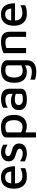

<svg xmlns="http://www.w3.org/2000/svg" viewBox="1560 -2114 762 3921"><g transform="rotate(-90 1940.5 -153.0)"><path d="M290 15Q216 15 161.5 -15Q107 -45 77.5 -104Q48 -163 48 -248Q48 -379 109.5 -446.5Q171 -514 281 -514Q362 -514 412 -478Q462 -442 484.5 -377.5Q507 -313 506 -227H111L108 -305H426L401 -280Q398 -357 369 -392.5Q340 -428 278 -428Q238 -428 210 -411.5Q182 -395 167.5 -355.5Q153 -316 153 -247Q153 -163 192 -119.5Q231 -76 307 -76Q341 -76 370.5 -82Q400 -88 425 -97.5Q450 -107 468 -116V-19Q433 -4 389 5.5Q345 15 290 15Z M772 15Q718 15 680.5 3.5Q643 -8 607 -25V-124Q633 -108 658 -95.5Q683 -83 710.5 -76Q738 -69 772 -69Q815 -69 839.5 -87Q864 -105 864 -132Q864 -155 848.5 -168Q833 -181 809 -190Q785 -199 759 -208Q732 -215 705 -224.5Q678 -234 655.5 -250.5Q633 -267 619.5 -293Q606 -319 606 -357Q606 -399 623 -428.5Q640 -458 667.5 -476.5Q695 -495 728.5 -503.5Q762 -512 794 -512Q847 -511 880.5 -499Q914 -487 946 -470L947 -380Q911 -399 879 -413Q847 -427 805 -427Q766 -427 740 -412.5Q714 -398 714 -370Q714 -346 728.5 -332Q743 -318 766.5 -310Q790 -302 817 -294Q842 -286 869 -277.5Q896 -269 919 -253Q942 -237 956.5 -211Q971 -185 971 -143Q970 -87 941.5 -52Q913 -17 867 -1Q821 15 772 15Z M1323 14Q1304 14 1276 9.5Q1248 5 1220 -4.5Q1192 -14 1171 -30L1198 -64V201H1094V-405Q1094 -436 1113.5 -457Q1133 -478 1165 -490.5Q1197 -503 1235.5 -508.5Q1274 -514 1312 -514Q1379 -514 1434 -489Q1489 -464 1522 -404.5Q1555 -345 1555 -242Q1555 -164 1528 -106.5Q1501 -49 1449 -17.5Q1397 14 1323 14ZM1304 -74Q1352 -74 1384 -94Q1416 -114 1432 -152Q1448 -190 1448 -244Q1448 -294 1436.5 -335Q1425 -376 1395 -399.5Q1365 -423 1309 -423Q1259 -423 1228.5 -412.5Q1198 -402 1198 -382V-103Q1224 -89 1251 -81.5Q1278 -74 1304 -74Z M1858 15Q1819 15 1783 7.5Q1747 0 1717.5 -18Q1688 -36 1670.5 -67.5Q1653 -99 1653 -146Q1653 -202 1675 -238Q1697 -274 1738 -292Q1779 -310 1836 -310Q1874 -310 1904.5 -304Q1935 -298 1959.5 -287.5Q1984 -277 2001 -264L2012 -195Q1990 -210 1953 -220.5Q1916 -231 1873 -231Q1816 -231 1786.5 -211Q1757 -191 1757 -151Q1757 -121 1774 -102.5Q1791 -84 1816.5 -75.5Q1842 -67 1870 -67Q1929 -67 1957 -75Q1985 -83 1985 -112V-322Q1985 -375 1953 -399.5Q1921 -424 1862 -424Q1820 -424 1775 -410.5Q1730 -397 1701 -373V-471Q1729 -490 1782.5 -501.5Q1836 -513 1893 -513Q1921 -513 1949.5 -507.5Q1978 -502 2003 -490.5Q2028 -479 2047.5 -459.5Q2067 -440 2078 -412Q2089 -384 2089 -346V-106Q2089 -57 2058.5 -30.5Q2028 -4 1976 5.5Q1924 15 1858 15Z M2436 15Q2363 14 2312.5 -15.5Q2262 -45 2236.5 -101Q2211 -157 2211 -237Q2211 -322 2232.5 -376Q2254 -430 2291.5 -460Q2329 -490 2376.5 -501.5Q2424 -513 2475 -513Q2529 -513 2573 -499Q2617 -485 2644 -456.5Q2671 -428 2671 -383V15Q2671 55 2658.5 89.5Q2646 124 2618.5 151Q2591 178 2546 193Q2501 208 2436 208Q2384 208 2343 199.5Q2302 191 2275 182V86Q2291 92 2315 99Q2339 106 2368.5 111.5Q2398 117 2429 117Q2488 117 2517.5 102Q2547 87 2557 63.5Q2567 40 2567 13V-63L2595 -40Q2577 -25 2550.5 -12.5Q2524 0 2494.5 7.5Q2465 15 2436 15ZM2453 -70Q2482 -70 2512 -77.5Q2542 -85 2567 -100V-363Q2567 -389 2553.5 -401.5Q2540 -414 2517 -419Q2494 -424 2468 -424Q2407 -424 2374.5 -399.5Q2342 -375 2330 -333Q2318 -291 2318 -240Q2318 -164 2351 -117Q2384 -70 2453 -70Z M2816 -461Q2838 -472 2865.5 -481.5Q2893 -491 2924 -498Q2955 -505 2987 -509Q3019 -513 3049 -513Q3120 -513 3165 -493.5Q3210 -474 3232 -433.5Q3254 -393 3254 -332V0H3149V-318Q3149 -337 3144.5 -355.5Q3140 -374 3127.5 -389.5Q3115 -405 3091.5 -414Q3068 -423 3030 -423Q3003 -423 2974.5 -418Q2946 -413 2921 -404V0H2816Z M3618 15Q3544 15 3489.5 -15Q3435 -45 3405.5 -104Q3376 -163 3376 -248Q3376 -379 3437.5 -446.5Q3499 -514 3609 -514Q3690 -514 3740 -478Q3790 -442 3812.5 -377.5Q3835 -313 3834 -227H3439L3436 -305H3754L3729 -280Q3726 -357 3697 -392.5Q3668 -428 3606 -428Q3566 -428 3538 -411.5Q3510 -395 3495.5 -355.5Q3481 -316 3481 -247Q3481 -163 3520 -119.5Q3559 -76 3635 -76Q3669 -76 3698.5 -82Q3728 -88 3753 -97.5Q3778 -107 3796 -116V-19Q3761 -4 3717 5.5Q3673 15 3618 15Z"/></g></svg>

Font: Maven Pro Medium
Style: Regular
Weight: 500
Designer: Joe Prince
Foundry: Joe Prince
Version: Version 2.103